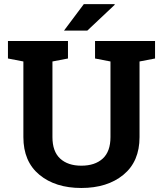

<svg xmlns="http://www.w3.org/2000/svg" viewBox="-20 -912 795 942"><path d="M19 0ZM313.5 -710.9V-625L237.3 -610.4V-239.3Q237.3 -168.9 275.1 -134Q313 -99.1 378.9 -99.1Q445.8 -99.1 483.9 -133.8Q522 -168.5 522 -239.3V-610.4L446.3 -625V-710.9H740.7V-625L664.6 -610.4V-239.3Q664.6 -119.6 585.7 -54.7Q506.8 10.3 378.9 10.3Q251.5 10.3 173.1 -54.7Q94.7 -119.6 94.7 -239.3V-610.4L19 -625V-710.9H94.7H237.3ZM391.1 -891.6H542L543 -888.7L408.2 -761.7H293.9Z"/></svg>

Font: TypoPRO Roboto Slab
Style: Bold
Weight: 700
Designer: Google
Version: Version 1.100263; 2013; ttfautohint (v0.94.20-1c74) -l 8 -r 